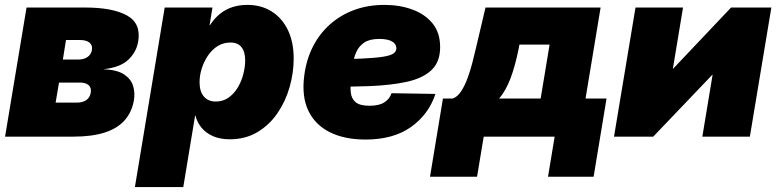

<svg xmlns="http://www.w3.org/2000/svg" viewBox="-20 -553 3142 777"><path d="M0.5 0 87.4 -522.5H325.7Q435.5 -522.5 493.7 -490.5Q551.8 -458.5 539.1 -384.3Q532.2 -342.8 499.3 -311.3Q466.3 -279.8 397.9 -272.9Q454.6 -270.5 482.7 -251.5Q510.7 -232.4 518.8 -204.8Q526.9 -177.2 522 -147.5Q513.7 -99.6 484.9 -66.7Q456.1 -33.7 404.3 -16.8Q352.5 0 275.9 0ZM205.1 -137.7H290Q314 -137.7 328.9 -147.7Q343.8 -157.7 347.2 -177.7Q350.6 -197.8 338.9 -208.3Q327.1 -218.8 303.2 -218.8H218.8ZM234.4 -312H296.9Q319.8 -312 334.5 -322.5Q349.1 -333 352.1 -351.1Q355 -370.1 342 -380.6Q329.1 -391.1 303.7 -391.1H247.1Z M525.9 204.1 646.5 -522.5H839.8L828.1 -451.2H829.6Q847.7 -479 870.6 -497.3Q893.6 -515.6 921.1 -524.4Q948.7 -533.2 981 -533.2Q1037.1 -533.2 1079.1 -506.8Q1121.1 -480.5 1144.8 -431.9Q1168.5 -383.3 1168.5 -315.9Q1168.5 -258.3 1151.9 -200.2Q1135.3 -142.1 1102.5 -94.5Q1069.8 -46.9 1021.5 -18.1Q973.1 10.7 909.2 10.7Q871.6 10.7 843 -1.5Q814.5 -13.7 796.4 -35.2Q778.3 -56.6 771 -85H769.5L721.7 204.1ZM853 -142.1Q882.8 -142.1 905.3 -158.2Q927.7 -174.3 942.6 -199.5Q957.5 -224.6 964.8 -253.7Q972.2 -282.7 972.2 -308.6Q972.2 -343.3 957.3 -362.1Q942.4 -380.9 912.6 -380.9Q883.8 -380.9 860.8 -366.5Q837.9 -352.1 821.5 -327.9Q805.2 -303.7 796.4 -275.6Q787.6 -247.6 787.6 -219.7Q787.6 -183.1 804.9 -162.6Q822.3 -142.1 853 -142.1Z M1459.5 11.7Q1374 11.7 1314.5 -18.1Q1254.9 -47.9 1227.5 -105.7Q1200.2 -163.6 1211.4 -248Q1219.7 -312 1246.3 -364.3Q1272.9 -416.5 1315.4 -454.3Q1357.9 -492.2 1413.6 -512.7Q1469.2 -533.2 1535.6 -533.2Q1597.7 -533.2 1648.9 -514.4Q1700.2 -495.6 1730.7 -458Q1761.2 -420.4 1761.2 -362.3Q1761.2 -302.7 1726.3 -269.5Q1691.4 -236.3 1626.2 -221.9Q1561 -207.5 1470 -204.3Q1378.9 -201.2 1266.1 -201.2L1284.2 -313Q1380.9 -313 1440.2 -315.7Q1499.5 -318.4 1530.8 -323.5Q1562 -328.6 1573 -337.2Q1584 -345.7 1584 -357.4Q1584 -375.5 1566.2 -385.5Q1548.3 -395.5 1515.1 -395.5Q1476.1 -395.5 1454.3 -380.9Q1432.6 -366.2 1422.1 -343Q1411.6 -319.8 1408 -293Q1404.3 -266.1 1400.9 -241.7Q1397 -206.5 1399.4 -180.2Q1401.9 -153.8 1419.2 -139.4Q1436.5 -125 1475.6 -125Q1514.2 -125 1535.6 -138.9Q1557.1 -152.8 1564.5 -175.8L1742.2 -172.9Q1714.8 -89.8 1643.3 -39.1Q1571.8 11.7 1459.5 11.7Z M1720.2 162.1 1772.5 -154.3H1812.5Q1832 -161.6 1846.4 -183.8Q1860.8 -206.1 1872.1 -236.6Q1883.3 -267.1 1891.6 -299.3Q1899.9 -331.5 1906.2 -358.9L1944.8 -522.5H2410.6L2349.6 -154.3H2434.6L2382.3 162.1H2197.8L2224.6 0H1937.5L1910.6 162.1ZM2000 -154.3H2168L2204.1 -372.6H2082L2079.6 -358.9Q2064.5 -284.2 2045.7 -235.1Q2026.9 -186 2000 -154.3Z M3014.6 0H2822.3L2863.8 -250.5H2862.8L2623.5 0H2464.8L2551.8 -522.5H2744.1L2703.1 -274.9H2704.1L2938.5 -522.5H3101.6Z"/></svg>

Font: Inter 28pt Black
Style: Italic
Weight: 900
Italic angle: -9.3988°
Designer: Rasmus Andersson
Foundry: rsms
Version: Version 4.001;git-66647c0bb